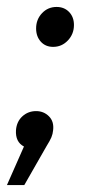

<svg xmlns="http://www.w3.org/2000/svg" viewBox="-47 -423 265 553"><path d="M166 -351Q166 -325 148.5 -306.5Q131 -288 106 -288Q84 -288 70.5 -303Q57 -318 57 -341Q57 -367 74 -385Q91 -403 116 -403Q138 -403 152 -388.5Q166 -374 166 -351ZM106 -48Q105 -37 101 -27.5Q97 -18 87 -2L23 110H-27L22 -1Q-3 -14 -1 -48Q1 -73 17.5 -88Q34 -103 57 -103Q79 -103 94 -88Q109 -73 106 -48Z"/></svg>

Font: TypoPRO Montserrat
Style: Italic
Weight: 400
Italic angle: -11.3°
Designer: Julieta Ulanovsky
Foundry: Julieta Ulanovsky
Version: Version 6.001